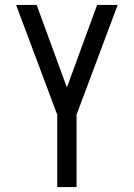

<svg xmlns="http://www.w3.org/2000/svg" viewBox="-20 -755 540 775"><path d="M211 0V-292L45 -735H128L250 -402L372 -735H455L289 -292V0Z"/></svg>

Font: Iosevka SS18
Style: Regular
Weight: 400
Monospace: yes
Designer: Belleve Invis
Foundry: Belleve Invis
Version: Version 25.1.1; ttfautohint (v1.8.4)